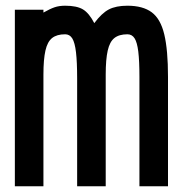

<svg xmlns="http://www.w3.org/2000/svg" viewBox="-20 -652 640 672"><path d="M32 0V-618H132V-608Q155 -621 171 -626.5Q187 -632 208 -632Q249 -632 270.5 -619Q292 -606 310 -571Q336 -606 361 -619Q386 -632 426 -632Q480 -632 511 -609Q542 -586 555 -531.5Q568 -477 568 -383V0H468V-383Q468 -439 464 -471.5Q460 -504 451 -518Q442 -532 426 -532Q397 -532 380.5 -519Q364 -506 357 -475Q350 -444 350 -391V0H250V-377Q250 -435 246 -469Q242 -503 233 -517.5Q224 -532 208 -532Q179 -532 162.5 -519Q146 -506 139 -475Q132 -444 132 -391V0Z"/></svg>

Font: Victor Mono Thin
Style: Regular
Weight: 100
Monospace: yes
Designer: Rune Bjørnerås
Version: Version 1.561;gftools[0.9.30]